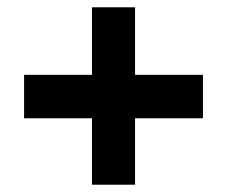

<svg xmlns="http://www.w3.org/2000/svg" viewBox="-20 -617 623 526"><path d="M350 -412V-597H232V-412H46V-293H232V-111H350V-293H536V-412Z"/></svg>

Font: Noto Sans Myanmar UI ExtraBold
Style: Regular
Weight: 800
Designer: Monotype Design Team
Foundry: Monotype Imaging Inc.
Version: Version 2.103